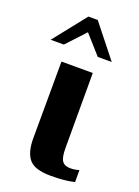

<svg xmlns="http://www.w3.org/2000/svg" viewBox="-137 -640 505 697"><g transform="rotate(20 115.0 -291.0)"><path d="M149 4Q89 4 66.5 -21.5Q44 -47 44 -102L45 -399H166V-108Q166 -73 175.5 -59.5Q185 -46 207 -46Q219 -46 228.5 -48Q238 -50 241 -51V-5Q237 -4 227 -2Q217 0 198.5 2Q180 4 149 4ZM-19 -460 81 -586H117L217 -460H163L99 -532L32 -460Z"/></g></svg>

Font: Genos SemiBold
Style: Regular
Weight: 600
Designer: Robert E. Leuschke
Foundry: Robert E. Leuschke
Version: Version 1.010